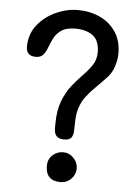

<svg xmlns="http://www.w3.org/2000/svg" viewBox="-54 -805 608 850"><g transform="rotate(5 250.0 -380.0)"><path d="M245.1 -186.5Q202.1 -186.5 202.1 -231.4V-251Q202.1 -311.5 218.3 -353.5Q234.4 -395.5 258.3 -425.3Q282.2 -455.1 305.7 -479Q329.1 -502.9 345.2 -527.3Q361.3 -551.8 361.3 -584Q361.3 -635.7 332 -657.7Q302.7 -679.7 253.9 -679.7Q214.8 -679.7 193.4 -665.5Q171.9 -651.4 160.6 -630.4Q149.4 -609.4 142.1 -588.9Q134.8 -568.4 123.5 -554.2Q112.3 -540 89.8 -540Q46.9 -540 46.9 -581.1Q46.9 -636.7 78.6 -677.2Q110.4 -717.8 159.2 -740.2Q208 -762.7 257.8 -762.7Q311.5 -762.7 356 -742.2Q400.4 -721.7 426.8 -682.1Q453.1 -642.6 453.1 -585.9Q453.1 -559.6 443.4 -529.3Q433.6 -499 415 -479.5Q386.7 -449.2 363.3 -426.3Q339.8 -403.3 323.2 -380.9Q306.6 -358.4 297.4 -330.1Q288.1 -301.8 288.1 -258.8Q288.1 -241.2 287.1 -224.6Q286.1 -208 277.8 -197.3Q269.5 -186.5 245.1 -186.5ZM247.1 2.9Q180.7 2.9 180.7 -64.5Q180.7 -92.8 200.7 -111.3Q220.7 -129.9 248 -129.9Q274.4 -129.9 293.9 -109.9Q313.5 -89.8 313.5 -63.5Q313.5 -36.1 293.9 -16.6Q274.4 2.9 247.1 2.9Z"/></g></svg>

Font: Kosugi Maru
Style: Regular
Weight: 400
Designer: MOTOYA
Version: Version 4.002